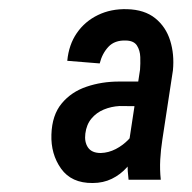

<svg xmlns="http://www.w3.org/2000/svg" viewBox="-20 -742 425 425"><path d="M264.6 -420.9 290 -587.9Q291 -601.1 290.5 -615.7Q290 -630.4 283.2 -641.1Q276.4 -651.9 258.8 -652.3Q233.9 -653.3 220 -638.4Q206.1 -623.5 200.7 -601.6L128.9 -607.4Q132.3 -643.1 150.1 -668.9Q168 -694.8 196.8 -708.7Q225.6 -722.7 261.2 -721.7Q299.8 -720.7 323.5 -701.7Q347.2 -682.6 356.7 -652.1Q366.2 -621.6 362.8 -586.4L339.4 -433.1Q335.9 -410.6 334.7 -388.7Q333.5 -366.7 335.9 -344.2H264.6Q259.8 -382.3 264.6 -420.9ZM306.2 -561.5 296.9 -506.8 244.6 -507.3Q226.1 -506.3 209.7 -499.5Q193.4 -492.7 182.4 -479.5Q171.4 -466.3 168.9 -446.3Q166.5 -427.7 174.8 -415.5Q183.1 -403.3 203.1 -403.3Q220.2 -403.8 236.3 -412.1Q252.4 -420.4 265.1 -433.8Q277.8 -447.3 283.7 -462.4L284.7 -407.7Q275.4 -387.7 261 -371.6Q246.6 -355.5 227.5 -346.2Q208.5 -336.9 185.1 -336.9Q138.2 -336.4 115.2 -368.7Q92.3 -400.9 93.8 -444.3Q95.2 -487.3 116.5 -512.9Q137.7 -538.6 171.4 -550Q205.1 -561.5 243.7 -561.5Z"/></svg>

Font: Roboto Condensed
Style: Italic
Weight: 400
Italic angle: -12°
Designer: Christian Robertson
Foundry: Google
Version: Version 3.0